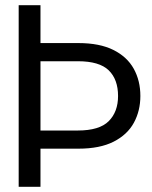

<svg xmlns="http://www.w3.org/2000/svg" viewBox="-20 -720 585 740"><path d="M52 0V-700H136V-554H282Q364 -554 417 -527.5Q470 -501 495.5 -455Q521 -409 521 -350Q521 -293 496 -247Q471 -201 418 -174Q365 -147 282 -147H136V0ZM136 -217H280Q363 -217 399 -253Q435 -289 435 -350Q435 -414 399 -449Q363 -484 280 -484H136Z"/></svg>

Font: DM Sans 36pt
Style: Regular
Weight: 400
Designer: Colophon Foundry, Jonny Pinhorn
Foundry: Colophon Foundry
Version: Version 4.004;gftools[0.9.30]